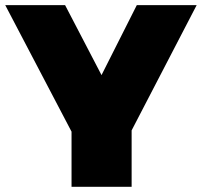

<svg xmlns="http://www.w3.org/2000/svg" viewBox="-30 -721 779 741"><path d="M-9.8 -701.2H221.2L361.8 -431.2L498 -701.2H729L478 -217.8V0H246.1V-212.9Z"/></svg>

Font: Trueno Black
Style: Regular
Weight: 900
Designer: Julieta Ulanovsky
Foundry: Julieta Ulanovsky
Version: Version 3.001b | FøM Fix